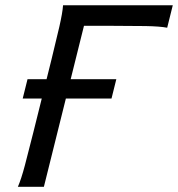

<svg xmlns="http://www.w3.org/2000/svg" viewBox="-20 -719 685 739"><path d="M645 -698.7 623.5 -612.3Q595.7 -617.7 540.3 -618.7Q484.9 -619.6 412.6 -619.6H303.2L148.9 0H48.8Q61.5 -28.8 75.9 -83Q90.3 -137.2 107.9 -208L178.2 -490.2Q195.8 -561.5 208.3 -615.7Q220.7 -669.9 222.7 -698.7ZM67.4 -339.8 85.9 -414.1H427.7L409.2 -339.8Z"/></svg>

Font: Andika
Style: Italic
Weight: 400
Italic angle: -14°
Designer: Victor Gaultney, Annie Olsen, Julie Remington, Don Collingsworth, Eric Hays, Becca Hirsbrunner
Foundry: SIL International
Version: Version 6.101